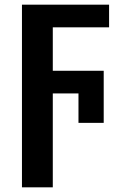

<svg xmlns="http://www.w3.org/2000/svg" viewBox="-20 -562 519 822"><path d="M206 240H74V-542H447V-445H206V-259H424V-36H316V-162H206Z"/></svg>

Font: Noto Sans Display SemiBold
Style: Regular
Weight: 600
Designer: Monotype Design Team
Foundry: Monotype Imaging Inc.
Version: Version 2.003